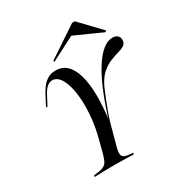

<svg xmlns="http://www.w3.org/2000/svg" viewBox="-177 -877 938 1000"><g transform="rotate(-30 292.5 -377.0)"><path d="M101.6 0 104 -8.9Q137.9 -12.1 155.6 -18.1Q173.4 -24.2 182.3 -38.3Q191.1 -52.4 198.4 -79L216.9 -149.2Q237.1 -222.6 242.3 -293.1Q247.6 -363.7 239.5 -421.4Q231.5 -479 211.3 -512.9Q191.1 -546.8 160.5 -546.8Q146 -546.8 131 -535.1Q116.1 -523.4 99.2 -491.1L72.6 -440.3H63.7L94.4 -499.2Q104.8 -519.4 118.5 -537.9Q132.3 -556.5 152.8 -569.4Q173.4 -582.3 202.4 -582.3Q279.8 -582.3 308.5 -484.3Q337.1 -386.3 312.1 -203.2L306.5 -199.2Q334.7 -293.5 364.1 -365.3Q393.5 -437.1 423.8 -485.1Q454 -533.1 484.3 -557.7Q514.5 -582.3 544.4 -582.3Q562.9 -582.3 573.8 -572.6Q584.7 -562.9 584.7 -546.8Q584.7 -526.6 570.6 -516.9Q556.5 -507.3 533.1 -500.8Q509.7 -494.4 482.3 -483.5Q454.8 -472.6 428.2 -449.2Q401.6 -425.8 380.6 -381.5Q369.4 -355.6 356.5 -323.4Q343.5 -291.1 331.9 -258.9Q320.2 -226.6 312.9 -200.8L279.8 -79Q272.6 -52.4 274.2 -37.1Q275.8 -21.8 291.5 -16.1Q307.3 -10.5 339.5 -8.9L337.1 0Q317.7 -0.8 288.7 -1.6Q259.7 -2.4 221.8 -2.4Q182.3 -2.4 150.4 -1.6Q118.5 -0.8 101.6 0ZM221 -624.2 216.9 -630.6 401.6 -754H417.7L534.7 -631.5L529 -624.2L353.2 -703.2L375.8 -704Z"/></g></svg>

Font: Playfair 144pt
Style: Italic
Weight: 400
Italic angle: -15.6°
Designer: Claus Eggers Sørensen
Foundry: Claus Eggers Sørensen
Version: Version 2.001;gftools[0.9.30]